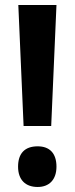

<svg xmlns="http://www.w3.org/2000/svg" viewBox="-20 -734 298 765"><path d="M184 -232 205 -714H53L74 -232ZM52 -70C52 -18 81 11 130 11C176 11 205 -18 205 -70C205 -123 178 -151 130 -151C78 -151 52 -122 52 -70Z"/></svg>

Font: Noto Sans Arabic UI XCn
Style: Bold
Weight: 700
Width: 2
Designer: Monotype Design Team, Nadine Chahine and Nizar Qandah
Foundry: Monotype Imaging Inc.
Version: Version 2.010